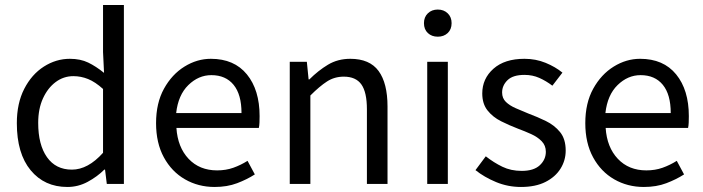

<svg xmlns="http://www.w3.org/2000/svg" viewBox="-20 -732 2799 764"><path d="M248 12Q157 12 102 -54.5Q47 -121 47 -242Q47 -321 76.5 -378.5Q106 -436 154.5 -467Q203 -498 258 -498Q300 -498 331 -483Q362 -468 394 -442L390 -525V-712H473V0H405L398 -57H395Q367 -29 329 -8.5Q291 12 248 12ZM266 -57Q330 -57 390 -124V-378Q359 -406 330.5 -417.5Q302 -429 272 -429Q233 -429 201.5 -405.5Q170 -382 151 -340.5Q132 -299 132 -243Q132 -156 167 -106.5Q202 -57 266 -57Z M834 12Q769 12 716 -18.5Q663 -49 632 -106Q601 -163 601 -242Q601 -322 632.5 -379Q664 -436 714 -467Q764 -498 819 -498Q912 -498 962.5 -436Q1013 -374 1013 -270Q1013 -257 1012.5 -244.5Q1012 -232 1010 -223H682Q687 -146 730.5 -100Q774 -54 844 -54Q879 -54 908.5 -64.5Q938 -75 965 -92L994 -38Q963 -18 923.5 -3Q884 12 834 12ZM681 -282H941Q941 -356 909.5 -394.5Q878 -433 821 -433Q770 -433 729.5 -393.5Q689 -354 681 -282Z M1133 0V-486H1201L1208 -416H1211Q1246 -451 1285 -474.5Q1324 -498 1374 -498Q1451 -498 1486.5 -449.5Q1522 -401 1522 -308V0H1440V-297Q1440 -365 1418 -396Q1396 -427 1348 -427Q1311 -427 1281.5 -408Q1252 -389 1215 -352V0Z M1680 0V-486H1762V0ZM1722 -586Q1698 -586 1682.5 -600.5Q1667 -615 1667 -640Q1667 -664 1682.5 -679Q1698 -694 1722 -694Q1746 -694 1761.5 -679Q1777 -664 1777 -640Q1777 -615 1761.5 -600.5Q1746 -586 1722 -586Z M2053 12Q2001 12 1954 -7.5Q1907 -27 1872 -55L1913 -110Q1945 -85 1979 -68.5Q2013 -52 2056 -52Q2104 -52 2128 -74.5Q2152 -97 2152 -128Q2152 -153 2135.5 -170Q2119 -187 2093.5 -198.5Q2068 -210 2041 -220Q2007 -233 1974 -249.5Q1941 -266 1920 -292.5Q1899 -319 1899 -360Q1899 -419 1943.5 -458.5Q1988 -498 2067 -498Q2112 -498 2151 -482Q2190 -466 2218 -443L2178 -391Q2153 -410 2126 -422Q2099 -434 2067 -434Q2021 -434 1999.5 -413Q1978 -392 1978 -364Q1978 -341 1993 -326.5Q2008 -312 2032 -301.5Q2056 -291 2083 -280Q2118 -267 2152 -250.5Q2186 -234 2208.5 -206.5Q2231 -179 2231 -133Q2231 -94 2210.5 -61Q2190 -28 2150.5 -8Q2111 12 2053 12Z M2542 12Q2477 12 2424 -18.5Q2371 -49 2340 -106Q2309 -163 2309 -242Q2309 -322 2340.5 -379Q2372 -436 2422 -467Q2472 -498 2527 -498Q2620 -498 2670.5 -436Q2721 -374 2721 -270Q2721 -257 2720.5 -244.5Q2720 -232 2718 -223H2390Q2395 -146 2438.5 -100Q2482 -54 2552 -54Q2587 -54 2616.5 -64.5Q2646 -75 2673 -92L2702 -38Q2671 -18 2631.5 -3Q2592 12 2542 12ZM2389 -282H2649Q2649 -356 2617.5 -394.5Q2586 -433 2529 -433Q2478 -433 2437.5 -393.5Q2397 -354 2389 -282Z"/></svg>

Font: .
Style: 
Weight: 400
Designer: Paul D. Hunt, Dalton Maag
Foundry: Dalton Maag Ltd
Version: Version 1.200